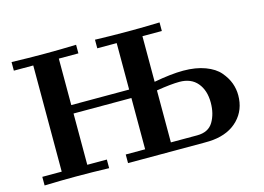

<svg xmlns="http://www.w3.org/2000/svg" viewBox="-92 -858 1418 1031"><g transform="rotate(-15 617.0 -343.0)"><path d="M39.1 0V-47.9H147V-638.2H39.1V-686Q129.9 -683.1 222.2 -683.1Q310.1 -683.1 397.9 -686V-638.2H289.1V-379.9H610.8V-638.2H502.9V-686Q593.8 -683.1 686 -683.1Q773.9 -683.1 861.8 -686V-638.2H753.9V-384.8Q850.1 -402.8 917 -402.8Q986.8 -402.8 1038.8 -383.3Q1090.8 -363.8 1117.9 -331.8Q1145 -299.8 1157 -266.8Q1168.9 -233.9 1168.9 -199.2Q1168.9 -118.2 1116.9 -64.7Q1064.9 -11.2 976.1 -2Q959 0 923.8 0H502.9V-47.9H610.8V-333H289.1V-47.9H397.9V0Q306.2 -2.9 214.8 -2.9Q127.9 -2.9 39.1 0ZM753.9 -47.9H899.9Q962.9 -47.9 989.5 -92.5Q1016.1 -137.2 1016.1 -199.2Q1016.1 -267.1 981.4 -308.6Q946.8 -350.1 881.8 -350.1Q835.9 -350.1 753.9 -336.9Z"/></g></svg>

Font: CMU Serif
Style: Bold
Weight: 700
Version: Version 0.7.0